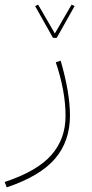

<svg xmlns="http://www.w3.org/2000/svg" viewBox="-42 -564 394 826"><path d="M122 -544 194 -420 266 -544 279 -538 202 -401H186L109 -538ZM-13 242 -22 219Q117 173 178.5 103.5Q240 34 240 -65Q240 -172 198 -296L219 -303Q259 -165 259 -67Q259 44 194.5 119Q130 194 -13 242Z"/></svg>

Font: FiraGO Thin
Style: Regular
Weight: 100
Designer: bBox Type
Foundry: bBox Type GmbH
Version: Version 1.001;PS 001.001;hotconv 1.0.88;makeotf.lib2.5.64775